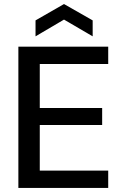

<svg xmlns="http://www.w3.org/2000/svg" viewBox="-20 -931 611 951"><path d="M71 0V-700H516V-614H177V-396H486V-312H177V-86H516V0ZM156 -751V-830L297 -911L439 -830V-751L297 -834Z"/></svg>

Font: DeepMind Sans Medium
Style: Regular
Weight: 500
Designer: Jonny Pinhorn / Modifications: Colophon Foundry
Foundry: Colophon Foundry
Version: Version 1.002; ttfautohint (v1.8.2)